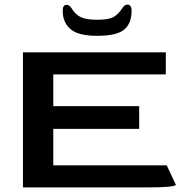

<svg xmlns="http://www.w3.org/2000/svg" viewBox="-20 -816 806 836"><path d="M80 -588H702V-492H212V-354H586V-255H212V-96H706L746 -11Q743 -6 714 -3Q685 0 626 0H80ZM253 -770Q253 -783 257.5 -789Q262 -795 269 -795Q282 -795 291 -781Q307 -754 330.5 -742Q354 -730 403 -730Q452 -730 473.5 -741.5Q495 -753 513 -781Q522 -796 536 -796Q543 -796 548 -789.5Q553 -783 553 -770Q553 -713 520 -686.5Q487 -660 403 -660Q321 -660 287 -689Q253 -718 253 -770Z"/></svg>

Font: Gold
Style: Regular
Weight: 400
Designer: jaiki
Version: Version 1.000